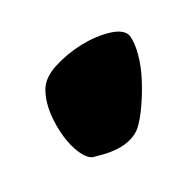

<svg xmlns="http://www.w3.org/2000/svg" viewBox="-37 -236 195 192"><g transform="rotate(-15 60.0 -140.0)"><path d="M107.4 -189.5Q110.4 -181.6 110.4 -169.4Q110.4 -157.2 107.4 -144Q104.5 -130.9 100.1 -118.7Q95.7 -106.4 90.8 -98.6Q86.9 -92.8 80.1 -88.9Q73.2 -85 65.4 -83.5Q57.6 -82 50.8 -82Q43.9 -82 40 -82Q34.2 -83 27.8 -90.8Q21.5 -98.6 17.1 -109.9Q12.7 -121.1 10.7 -134.3Q8.8 -147.5 11.7 -159.2Q14.6 -170.9 28.3 -179.7Q42 -188.5 58.1 -193.4Q74.2 -198.2 88.9 -197.8Q103.5 -197.3 107.4 -189.5Z"/></g></svg>

Font: Jolly Lodger
Style: Regular
Weight: 400
Designer: Stuart Sandler
Foundry: Font Diner, Inc
Version: Version 1.000